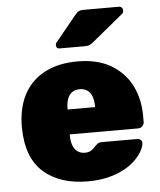

<svg xmlns="http://www.w3.org/2000/svg" viewBox="-54 -805 717 861"><g transform="rotate(-5 304.5 -374.0)"><path d="M307 10Q182 10 108.5 -54.5Q35 -119 33 -252Q33 -256 33 -262.5Q33 -269 33 -272Q36 -355 69.5 -412.5Q103 -470 163.5 -500Q224 -530 306 -530Q398 -530 458.5 -493.5Q519 -457 549 -396.5Q579 -336 579 -261V-233Q579 -223 571 -215Q563 -207 552 -207H244Q244 -207 244 -205Q244 -203 244 -201Q244 -177 250.5 -158.5Q257 -140 271 -129.5Q285 -119 305 -119Q318 -119 327 -123Q336 -127 343 -133.5Q350 -140 355 -146Q364 -155 369.5 -157.5Q375 -160 387 -160H544Q553 -160 559.5 -154Q566 -148 565 -139Q564 -121 548 -95.5Q532 -70 500.5 -46Q469 -22 420 -6Q371 10 307 10ZM244 -319H368V-321Q368 -348 361 -367Q354 -386 340 -395.5Q326 -405 306 -405Q286 -405 272 -395.5Q258 -386 251 -367Q244 -348 244 -321ZM233 -595Q217 -595 217 -611Q217 -619 222 -624L316 -739Q326 -751 333.5 -754.5Q341 -758 353 -758H512Q531 -758 531 -738Q531 -731 526 -726L386 -611Q378 -604 369.5 -599.5Q361 -595 346 -595Z"/></g></svg>

Font: Rubik Light ExtraBold
Style: Regular
Weight: 800
Version: Version 2.104